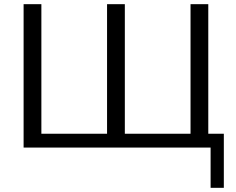

<svg xmlns="http://www.w3.org/2000/svg" viewBox="-20 -714 1140 929"><path d="M94.2 0V-693.8H180.2V-66.9H498V-693.8H584V-66.9H901.9V-693.8H987.8V-66.9H1063V194.8H999V0Z"/></svg>

Font: CMU Sans Serif
Style: Medium
Weight: 500
Version: Version 0.7.0